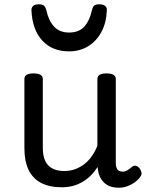

<svg xmlns="http://www.w3.org/2000/svg" viewBox="-20 -858 685 897"><path d="M269 17Q211 17 172 -3.5Q133 -24 113.5 -64.5Q94 -105 94 -166V-489Q94 -502 104.5 -508.5Q115 -515 136 -515Q158 -515 169 -508.5Q180 -502 180 -489V-166Q180 -131 191 -107Q202 -83 224.5 -71Q247 -59 280 -59Q308 -59 332 -68Q356 -77 375.5 -92.5Q395 -108 410 -130Q425 -152 435 -177V-489Q435 -502 445.5 -508.5Q456 -515 478 -515Q499 -515 510 -508.5Q521 -502 521 -489V-96Q521 -82 525 -73Q529 -64 536.5 -60Q544 -56 553 -56Q562 -56 569.5 -59.5Q577 -63 584.5 -69Q592 -75 599 -80Q607 -86 616.5 -83Q626 -80 634 -69Q639 -62 641 -52Q643 -42 636 -33Q626 -18 610 -6.5Q594 5 575 12Q556 19 536 19Q512 19 494.5 12.5Q477 6 465 -6Q453 -18 446 -34Q439 -50 437 -69L436 -78Q422 -56 404.5 -38.5Q387 -21 366 -8.5Q345 4 320.5 10.5Q296 17 269 17ZM303 -618Q224 -618 177.5 -668.5Q131 -719 127 -809Q126 -821 134 -829.5Q142 -838 161 -838Q180 -838 187 -830Q194 -822 197 -809Q206 -764 231.5 -735Q257 -706 303 -706Q350 -706 375 -735Q400 -764 409 -809Q412 -823 418.5 -830.5Q425 -838 444 -838Q463 -838 472 -829.5Q481 -821 479 -809Q477 -752 454 -709Q431 -666 392 -642Q353 -618 303 -618Z"/></svg>

Font: Playwrite ES Deco
Style: Regular
Weight: 400
Designer: Veronika Burian, José Scaglione
Foundry: TypeTogether
Version: Version 1.002